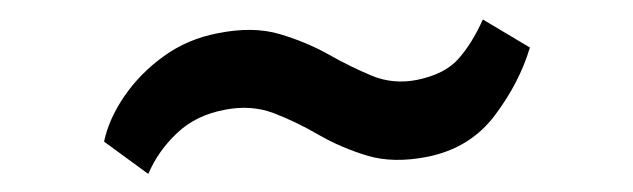

<svg xmlns="http://www.w3.org/2000/svg" viewBox="-20 -400 666 202"><path d="M89.5 -251Q94.5 -275 111 -299Q127.5 -323 152.5 -341Q177.5 -359 209 -365Q246 -372.5 274 -364.2Q302 -356 325.5 -342.8Q349 -329.5 371.5 -320.2Q394 -311 419 -316Q448 -322 462.2 -338Q476.5 -354 488 -379.5L537.5 -350Q526.5 -313 500.5 -278.5Q474.5 -244 429.5 -235Q394 -228 366.5 -236.2Q339 -244.5 315.2 -258.2Q291.5 -272 267.8 -281Q244 -290 216.5 -284.5Q186.5 -279 166.5 -260.2Q146.5 -241.5 136 -217Z"/></svg>

Font: Merriweather 24pt SemiBold
Style: Regular
Weight: 600
Designer: Eben Sorkin
Foundry: Eben Sorkin
Version: Version 2.100